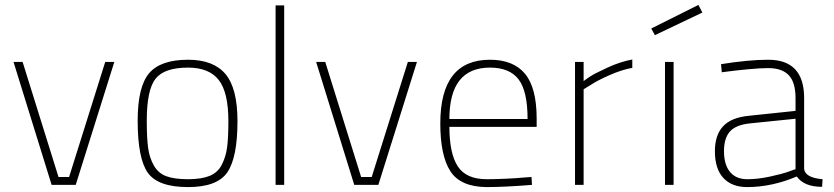

<svg xmlns="http://www.w3.org/2000/svg" viewBox="-20 -752 3391 781"><path d="M35 -500H72L218 -32H261L408 -500H445L288 0H190Z M745 -509Q848 -509 897 -451Q946 -393 946 -259Q946 -112 905 -51.5Q864 9 745 9Q623 9 581.5 -49Q540 -107 540 -261Q540 -399 586.5 -454Q633 -509 745 -509ZM745 -23Q799 -23 832.5 -36.5Q866 -50 882.5 -82.5Q899 -115 904 -154Q909 -193 909 -259Q909 -377 869.5 -427Q830 -477 745 -477Q648 -477 612.5 -431.5Q577 -386 577 -261Q577 -191 582.5 -150.5Q588 -110 606 -78.5Q624 -47 657 -35Q690 -23 745 -23Z M1101 0V-730H1136V0Z M1266 -500H1303L1449 -32H1492L1639 -500H1676L1519 0H1421Z M1960 -23Q1991 -23 2036.5 -25Q2082 -27 2112 -30L2142 -32L2144 0Q2032 9 1959 9Q1853 8 1812 -55.5Q1771 -119 1771 -250Q1771 -509 1973 -509Q2068 -509 2115.5 -452Q2163 -395 2163 -269V-236H1808Q1808 -128 1842 -75.5Q1876 -23 1960 -23ZM1808 -268H2126Q2126 -381 2089.5 -429Q2053 -477 1973 -477Q1808 -477 1808 -268Z M2319 0V-500H2354V-422Q2364 -430 2381.5 -441.5Q2399 -453 2451 -477Q2503 -501 2552 -510V-476Q2508 -468 2458.5 -446Q2409 -424 2382 -406L2354 -389V0Z M2629 -636 2821 -732 2837 -701 2644 -609ZM2685 0V-500H2720V0Z M3251 -353V-65Q3255 -29 3326 -23L3324 8Q3251 8 3221 -34Q3119 9 3019 9Q2957 9 2922.5 -28Q2888 -65 2888 -137Q2888 -202 2921 -238Q2954 -274 3026 -281L3216 -301V-353Q3216 -417 3188.5 -446Q3161 -475 3105 -475Q3073 -475 3025.5 -470.5Q2978 -466 2947 -462L2916 -458L2913 -491Q3025 -509 3105 -509Q3251 -509 3251 -353ZM3216 -269 3030 -250Q2973 -244 2949 -217Q2925 -190 2925 -137Q2925 -82 2949.5 -52.5Q2974 -23 3020 -23Q3062 -23 3111 -33.5Q3160 -44 3188 -54L3216 -64Z"/></svg>

Font: TypoPRO Titillium Text
Style: 1 wt
Weight: 100
Designer: Accademia di Belle Arti di Urbino and others
Foundry: Accademia di Belle Arti di Urbino and others.
Version: Version 25.000